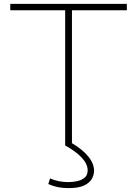

<svg xmlns="http://www.w3.org/2000/svg" viewBox="-20 -750 707 990"><path d="M316 0V-697H33V-730H634V-697H351V0ZM332 220Q275 220 229 199L238 170Q258 179 282 184Q306 189 331 189Q355 189 378 184Q401 179 416.5 166Q432 153 432 128Q432 96 402 63.5Q372 31 316 0L349 -13Q404 19 434.5 56Q465 93 465 131Q465 150 454.5 170.5Q444 191 415.5 205.5Q387 220 332 220Z"/></svg>

Font: M PLUS 2 ExtraLight
Style: Regular
Weight: 250
Designer: Coji Morishita
Foundry: UNDERFOREST DESIGN
Version: Version 1.001